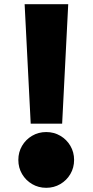

<svg xmlns="http://www.w3.org/2000/svg" viewBox="-20 -880 443 916"><path d="M126.5 -290 97.5 -860H305.5L276.5 -290ZM200.5 16Q163.5 16 133.2 -1.8Q103 -19.5 85.2 -49.8Q67.5 -80 67.5 -117Q67.5 -154 85.2 -184.2Q103 -214.5 133.2 -232.2Q163.5 -250 200.5 -250Q237.5 -250 267.8 -232.2Q298 -214.5 315.8 -184.2Q333.5 -154 333.5 -117Q333.5 -80 315.8 -49.8Q298 -19.5 267.8 -1.8Q237.5 16 200.5 16Z"/></svg>

Font: Spartan Thin Black
Style: Regular
Weight: 900
Version: Version 1.004